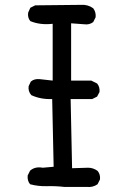

<svg xmlns="http://www.w3.org/2000/svg" viewBox="-20 -782 540 791"><path d="M244 -12Q209 -16 173 -15Q137 -14 104 -23Q92 -37 94 -59L104 -79Q125 -97 156 -91L201 -95L195 -374Q148 -372 109 -390Q95 -406 98 -427L107 -446Q121 -458 143 -456L197 -450V-684Q146 -678 105 -695Q93 -709 96 -730L105 -750L125 -760L313 -762Q342 -764 364 -748Q376 -732 374 -711L364 -691Q348 -679 327 -682L273 -686V-450H356L380 -438Q392 -424 390 -403L380 -384L360 -374H271L277 -89L343 -91Q364 -91 382 -78Q394 -64 392 -43L382 -23Q362 -9 337 -12Z"/></svg>

Font: NaniFont Regular
Style: Regular
Weight: 400
Designer: Nanigashitei
Version: Version 1.036